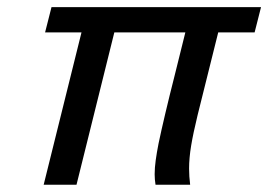

<svg xmlns="http://www.w3.org/2000/svg" viewBox="-20 -508 738 528"><path d="M680.2 -418.9H580.1L523.4 -191.4Q511.2 -141.1 505.6 -107.2Q500 -73.2 500 -44.4Q500 -22.9 502.9 0H407.7Q405.3 -14.6 405.3 -28.8Q405.3 -46.4 408.2 -67.4Q411.1 -88.4 416 -113.3Q422.9 -146.5 434.6 -196Q446.3 -245.6 460 -299.3L489.7 -418.9H294.4L190.4 0H100.1L204.1 -418.9H104L121.6 -488.3H697.8Z"/></svg>

Font: Andika
Style: Italic
Weight: 400
Italic angle: -14°
Designer: Victor Gaultney, Annie Olsen, Julie Remington, Don Collingsworth, Eric Hays, Becca Hirsbrunner
Foundry: SIL International
Version: Version 6.101